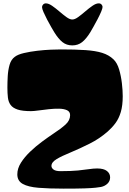

<svg xmlns="http://www.w3.org/2000/svg" viewBox="-20 -1108 770 1142"><path d="M164 -447Q113 -447 84.5 -456.5Q56 -466 43 -484Q30 -502 27 -528Q24 -554 24 -587Q24 -619 26 -655Q28 -691 37 -722.5Q46 -754 68 -770Q86 -784 122.5 -792.5Q159 -801 201.5 -806Q244 -811 282 -812.5Q320 -814 342 -814Q429 -814 488.5 -810Q548 -806 588 -793.5Q628 -781 655 -755Q677 -734 688.5 -695Q700 -656 705 -613Q710 -570 710 -536Q710 -480 698.5 -441.5Q687 -403 667 -376Q647 -349 621 -326Q572 -283 513 -253.5Q454 -224 399 -201Q347 -180 316.5 -161.5Q286 -143 286 -121Q286 -109 298.5 -99.5Q311 -90 340 -90Q404 -90 444 -94Q484 -98 510 -102Q536 -106 558 -106Q597 -106 616 -91Q635 -76 635 -53Q635 -31 619.5 -16Q604 -1 581 4Q570 6 548 8.5Q526 11 481.5 12.5Q437 14 358 14Q271 14 209.5 9Q148 4 115.5 -14Q83 -32 83 -71Q83 -106 104.5 -140Q126 -174 159.5 -206Q193 -238 229.5 -265Q266 -292 296 -312Q342 -342 369.5 -367Q397 -392 397 -423Q397 -444 378.5 -452.5Q360 -461 331.5 -461.5Q303 -462 270.5 -458.5Q238 -455 209.5 -451Q181 -447 164 -447ZM410 -992Q425 -992 445 -1006.5Q465 -1021 487 -1040Q509 -1059 530 -1073.5Q551 -1088 567 -1088Q578 -1088 584 -1081Q590 -1074 590 -1067Q590 -1058 581.5 -1038Q573 -1018 560.5 -994Q548 -970 536 -949Q524 -928 517 -916Q493 -877 468.5 -857.5Q444 -838 410 -838Q376 -838 351.5 -857.5Q327 -877 303 -916Q297 -926 285 -946.5Q273 -967 260.5 -991Q248 -1015 239 -1035.5Q230 -1056 230 -1066Q230 -1074 236.5 -1081Q243 -1088 253 -1088Q269 -1088 290 -1073.5Q311 -1059 333 -1040Q355 -1021 375 -1006.5Q395 -992 410 -992Z"/></svg>

Font: Matemasie
Style: Regular
Weight: 400
Designer: Adam Yeo
Version: Version 1.001; ttfautohint (v1.8.4.7-5d5b)